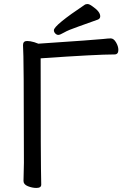

<svg xmlns="http://www.w3.org/2000/svg" viewBox="-20 -906 613 941"><path d="M158.2 15.1Q138.2 15.1 116.7 6.6Q95.2 -2 95.2 -19L97.2 -107.9Q97.2 -633.8 92.8 -685.1Q92.8 -705.1 112.8 -705.1Q127.9 -705.1 147.9 -699.2L168 -691.9Q450.2 -710.9 484.9 -714.8Q510.7 -717.8 522.9 -717.8Q537.1 -717.8 548.6 -698.5Q560.1 -679.2 560.1 -661.1Q560.1 -639.2 541 -639.2Q453.1 -639.2 179.2 -620.1Q179.2 -106.9 182.1 -1Q182.1 15.1 158.2 15.1ZM244.1 -757.8Q244.1 -781.7 397 -883.8Q400.9 -885.7 409.2 -886.2Q418 -886.2 433.1 -875Q471.2 -849.1 471.2 -826.2Q471.2 -814.9 460 -810.1Q411.1 -792 363 -775.4Q314.9 -758.8 294.4 -746.8Q273.9 -734.9 265.9 -734.9Q257.8 -734.9 251 -741.9Q244.1 -749 244.1 -757.8Z"/></svg>

Font: LXGW WenKai Screen R
Style: Regular
Weight: 400
Designer: Fontworks Inc.
Version: Version 1.235;May 31, 2022